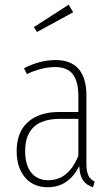

<svg xmlns="http://www.w3.org/2000/svg" viewBox="-20 -786 478 816"><path d="M291 -733.9 137.2 -649.9 124 -670.9 272 -766.1ZM347.2 -91.8Q347.2 -57.6 355.5 -40.3Q363.8 -22.9 382.8 -14.2L375 9.8Q346.2 0.5 332.3 -20.5Q318.4 -41.5 316.9 -80.1Q271 9.8 183.1 9.8Q121.6 9.8 86.2 -32.2Q50.8 -74.2 50.8 -144Q50.8 -224.1 98.6 -267.1Q146.5 -310.1 231.9 -310.1H313V-377.9Q313 -439.5 289.6 -470.2Q266.1 -501 213.9 -501Q158.2 -501 94.2 -471.2L82 -496.1Q149.9 -530.8 215.8 -530.8Q282.2 -530.8 314.7 -492.2Q347.2 -453.6 347.2 -380.9ZM185.1 -20Q271 -20 313 -124V-280.8H234.9Q86.9 -280.8 86.9 -144Q86.9 -84 113 -52Q139.2 -20 185.1 -20Z"/></svg>

Font: Fira Sans Compressed UltraLight
Style: Regular
Weight: 200
Width: 1
Designer: Carrois Corporate & Edenspiekermann AG
Foundry: Carrois Corporate GbR & Edenspiekermann AG
Version: Version 4.203;PS 004.203;hotconv 1.0.88;makeotf.lib2.5.64775